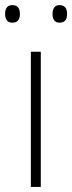

<svg xmlns="http://www.w3.org/2000/svg" viewBox="-32 -733 283 753"><path d="M-12 -679C-12 -658 -4 -644 16 -644C39 -644 46 -658 46 -679C46 -698 39 -713 16 -713C-4 -713 -12 -698 -12 -679ZM174 -679C174 -658 182 -644 201 -644C224 -644 231 -658 231 -679C231 -698 224 -713 201 -713C182 -713 174 -698 174 -679ZM128 0V-530H89V0Z"/></svg>

Font: Noto Sans Malayalam ExtraLight
Style: Regular
Weight: 200
Designer: Jelle Bosma - Monotype Design Team
Foundry: Monotype Imaging Inc.
Version: Version 2.104